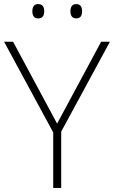

<svg xmlns="http://www.w3.org/2000/svg" viewBox="-20 -918 557 938"><path d="M138 -863C138 -843 146 -828 166 -828C189 -828 196 -843 196 -863C196 -883 189 -898 166 -898C146 -898 138 -883 138 -863ZM324 -863C324 -843 332 -828 352 -828C374 -828 381 -843 381 -863C381 -883 374 -898 352 -898C332 -898 324 -883 324 -863ZM259 -314 44 -714H0L240 -271V0H279V-275L517 -714H474Z"/></svg>

Font: Noto Sans Myanmar ExtraLight
Style: Regular
Weight: 200
Designer: Monotype Design Team
Foundry: Monotype Imaging Inc.
Version: Version 2.107